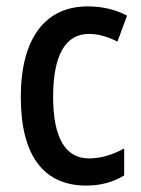

<svg xmlns="http://www.w3.org/2000/svg" viewBox="-20 -570 441 600"><path d="M250 10C293 10 336 -1 368 -22V-106C333 -87 297 -75 258 -75C184 -75 146 -140 146 -267C146 -397 184 -464 258 -464C287 -464 318 -455 347 -440L377 -521C344 -539 302 -550 254 -550C119 -550 45 -447 45 -267C45 -80 119 10 250 10Z"/></svg>

Font: Noto Sans Lao Looped Condensed Medium
Style: Regular
Weight: 500
Width: 3
Designer: Mark Frömberg, Ben Mitchell
Foundry: The Fontpad Ltd
Version: Version 1.002